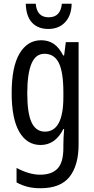

<svg xmlns="http://www.w3.org/2000/svg" viewBox="-20 -761 502 1021"><path d="M199 -547Q237 -547 265.5 -528Q294 -509 316 -466H321L330 -537H398V6Q398 118 350 179Q302 240 195 240Q158 240 127.5 232.5Q97 225 68 209V132Q136 168 193 168Q255 168 286 135.5Q317 103 317 25V9Q317 -8 318 -29.5Q319 -51 321 -75H317Q274 10 196 10Q123 10 82.5 -60Q42 -130 42 -266Q42 -406 84 -476.5Q126 -547 199 -547ZM216 -475Q169 -475 147 -421.5Q125 -368 125 -265Q125 -159 148 -110Q171 -61 219 -61Q317 -61 317 -245V-270Q317 -377 293 -426Q269 -475 216 -475ZM361 -741Q360 -679 326.5 -643Q293 -607 237 -607Q182 -607 150.5 -640.5Q119 -674 117 -741H170Q176 -669 239 -669Q302 -669 309 -741Z"/></svg>

Font: Noto Sans Tamil ExtraCondensed
Style: Regular
Weight: 400
Width: 2
Designer: Jelle Bosma - Monotype Design Team
Foundry: Monotype Imaging Inc.
Version: Version 2.004; ttfautohint (v1.8.4.7-5d5b)